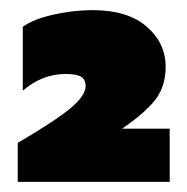

<svg xmlns="http://www.w3.org/2000/svg" viewBox="-20 -729 370 379"><path d="M15 -447Q87 -489 118 -514.5Q149 -540 149 -559Q149 -572 140 -577.5Q131 -583 110 -583Q63 -583 25 -550V-676Q45 -691 85 -700Q125 -709 163 -709Q232 -709 269.5 -676.5Q307 -644 307 -597Q307 -560 288 -534Q269 -508 221 -475H315V-370H15Z"/></svg>

Font: Readiness Black
Style: Regular
Weight: 900
Designer: Katatrad Team
Foundry: CadsonDemak
Version: Version 1.00;April 23, 2019;FontCreator 11.5.0.2425 64-bit; 